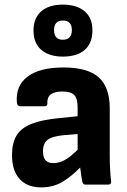

<svg xmlns="http://www.w3.org/2000/svg" viewBox="-20 -799 551 831"><path d="M158 12Q98 12 65 -24Q32 -60 32 -128Q32 -180 51.5 -212.5Q71 -245 116.5 -263Q162 -281 238 -288L316 -296V-334Q316 -372 301.5 -387.5Q287 -403 250 -403Q182 -403 185 -352Q186 -339 172 -339H67Q55 -339 53 -355Q47 -428 99.5 -467.5Q152 -507 255 -507Q359 -507 407 -464.5Q455 -422 455 -330V-127Q455 -64 461 -14Q462 0 448 0H350Q339 0 336 -13Q332 -34 327 -74Q289 -35 249.5 -11.5Q210 12 158 12ZM166 -144Q166 -93 210 -93Q235 -93 259.5 -106Q284 -119 316 -151V-219L256 -214Q205 -209 185.5 -193.5Q166 -178 166 -144ZM252 -554Q193 -554 159 -583Q125 -612 125 -667Q125 -721 158.5 -750Q192 -779 252 -779Q312 -779 346 -750.5Q380 -722 380 -667Q380 -612 346.5 -583Q313 -554 252 -554ZM252 -627Q291 -627 291 -669Q291 -710 252 -710Q214 -710 214 -669Q214 -627 252 -627Z"/></svg>

Font: Sofia Sans ExtraBold
Style: Regular
Weight: 800
Designer: Botio Nikoltchev, Ani Petrova
Foundry: lettersoup
Version: Version 4.101; ttfautohint (v1.8.4.7-5d5b)